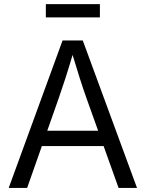

<svg xmlns="http://www.w3.org/2000/svg" viewBox="-20 -927 718 947"><path d="M22.9 0 288.6 -727.5H388.2L655.8 0H564.9L406.2 -443.8Q391.6 -484.4 373.3 -541.7Q355 -599.1 328.6 -687H347.2Q321.3 -598.6 302.5 -540.5Q283.7 -482.4 270 -443.8L113.8 0ZM154.3 -206.5V-282.2H523.9V-206.5ZM472.7 -906.7V-841.3H206.1V-906.7Z"/></svg>

Font: V-Inter
Style: Regular-375
Weight: 375
Designer: Rasmus Andersson
Foundry: rsms
Version: Version 4.000;git-4146feb